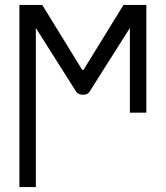

<svg xmlns="http://www.w3.org/2000/svg" viewBox="-20 -459 675 782"><path d="M317 -174Q320 -174 321 -175.5Q322 -177 323 -179L483 -439H576V0H509V-345L345 -86Q338 -73 317 -73Q307 -73 299.5 -77.5Q292 -82 290 -86L126 -345V303H59V-439H152L312 -179Q313 -177 314 -175.5Q315 -174 317 -174Z"/></svg>

Font: Cardo
Style: Regular
Weight: 400
Designer: David J. Perry
Foundry: David J. Perry
Version: Version 1.0451